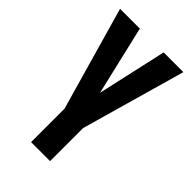

<svg xmlns="http://www.w3.org/2000/svg" viewBox="-221 -609 894 894"><g transform="rotate(45 226.0 -162.0)"><path d="M289.1 -47.9V203.6H164.1V-47.9ZM215.8 -127.9 305.2 -528.3H435.1L285.2 0H201.7ZM148.4 -528.3 242.7 -126 252 0H168.9L18.1 -528.3Z"/></g></svg>

Font: Roboto Condensed SemiBold
Style: Regular
Weight: 600
Designer: Christian Robertson
Foundry: Google
Version: Version 3.008; 2023